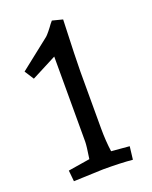

<svg xmlns="http://www.w3.org/2000/svg" viewBox="-130 -744 648 820"><g transform="rotate(-20 194.5 -333.5)"><path d="M337 -54 330 5Q277 0 197 0L62 5L57 -45L156 -61Q165 -119 165 -137V-524L51 -465L24 -507Q141 -599 161 -615Q166 -619 177.5 -633Q189 -647 198 -660L208 -672L255 -660Q248 -476 248 -426V-167Q248 -110 255 -61Z"/></g></svg>

Font: Andada
Style: Regular
Weight: 400
Designer: Carolina Giovagnoli
Foundry: Carolina Giovagnoli
Version: Version 1.003